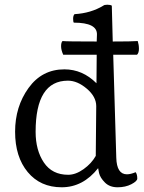

<svg xmlns="http://www.w3.org/2000/svg" viewBox="-20 -784 610 814"><path d="M518 -45Q534 -45 555 -54Q562 -45 562 -27Q562 -16 537 -3Q512 10 478.5 10Q445 10 425 -10Q405 -30 400 -50L396 -71Q332 10 241.5 10Q151 10 97.5 -54.5Q44 -119 44 -225.5Q44 -332 101 -411Q158 -490 253 -490Q330 -490 389 -431L390 -552H248Q239 -572 239 -588Q239 -604 245 -610Q261 -608 390 -608L391 -637Q393 -688 293 -688Q290 -691 290 -704.5Q290 -718 296 -724Q365 -728 418 -760Q422 -764 435 -764Q448 -764 454 -760L458 -608Q538 -608 564 -610Q569 -594 569 -577Q569 -560 561 -552H460L473 -115Q475 -45 518 -45ZM131 -225Q131 -147 166 -95Q201 -43 269 -43Q301 -43 334.5 -67Q368 -91 386 -123L388 -334Q388 -374 348 -408Q308 -442 268 -442Q131 -442 131 -225Z"/></svg>

Font: Esteban
Style: Regular
Weight: 400
Designer: Angelica Diaz Rivera
Foundry: Angelica Diaz Rivera
Version: Version 1.002